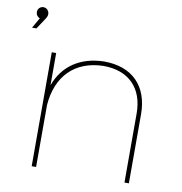

<svg xmlns="http://www.w3.org/2000/svg" viewBox="-80 -784 814 858"><g transform="rotate(10 327.0 -354.5)"><path d="M49 -709C35 -709 23 -698 23 -683C23 -671 30 -661 41 -657L14 -610H34L65 -657C71 -666 75 -673 75 -682C75 -697 63 -709 49 -709ZM358 -517C250 -515 173 -462 140 -371V-517H120V0H140V-281C150 -414 229 -494 358 -497C473 -497 541 -429 541 -313V0H561V-313C561 -441 486 -517 358 -517Z"/></g></svg>

Font: Montserrat Thin
Style: Regular
Weight: 250
Designer: Julieta Ulanovsky
Foundry: Julieta Ulanovsky
Version: Version 4.000